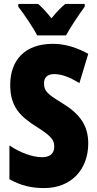

<svg xmlns="http://www.w3.org/2000/svg" viewBox="-20 -947 494 977"><path d="M169 -767H316C337 -806 383 -875 411 -913V-927H312C292 -911 269 -887 242 -854C216 -886 194 -910 174 -927H73V-913C99 -880 152 -802 169 -767ZM429 -217C429 -312 383 -369 297 -422C216 -471 204 -486 204 -524C204 -550 219 -570 256 -570C292 -570 334 -555 384 -524L429 -673C368 -707 308 -724 249 -724C108 -724 32 -642 32 -515C32 -401 85 -353 169 -300C247 -251 256 -231 256 -200C256 -169 237 -147 195 -147C146 -147 84 -169 28 -207V-35C89 -1 143 10 205 10C342 10 429 -84 429 -217Z"/></svg>

Font: Noto Sans Armenian ExtraCondensed Black
Style: Regular
Weight: 900
Width: 2
Designer: Monotype Design Team
Foundry: Monotype Imaging Inc.
Version: Version 2.008